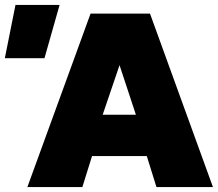

<svg xmlns="http://www.w3.org/2000/svg" viewBox="-112 -755 880 775"><path d="M-1.5 0 253.5 -700H493.5L747.5 0H519.5L480.5 -125H259.5L220.5 0ZM302.5 -292H436.5L370.5 -492ZM-92.5 -520 -49.5 -735H128.5L67.5 -520Z"/></svg>

Font: Geologica Black
Style: Regular
Weight: 900
Designer: Sindre Bremnes, Frode Helland
Foundry: Monokrom Skriftforlag AS
Version: Version 1.010;gftools[0.9.28]